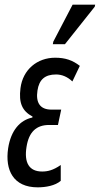

<svg xmlns="http://www.w3.org/2000/svg" viewBox="-20 -795 429 825"><path d="M207 -605H259L387 -766L389 -775H292L209 -616ZM142 10C176 10 217 3 241 -18V-86C208 -63 184 -58 161 -58C105 -58 83 -96 94 -164C104 -228 136 -258 191 -258H229L243 -324H201C152 -324 133 -354 141 -406C148 -453 173 -475 221 -475C246 -475 270 -465 291 -445L323 -512C292 -536 261 -547 217 -547C140 -547 78 -496 68 -416C60 -353 75 -318 120 -294L119 -290C67 -279 27 -236 15 -158C1 -64 37 10 142 10Z"/></svg>

Font: Noto Sans ExtraCondensed
Style: Italic
Weight: 400
Width: 2
Italic angle: -12°
Designer: Monotype Design Team
Foundry: Monotype Imaging Inc.
Version: Version 2.013